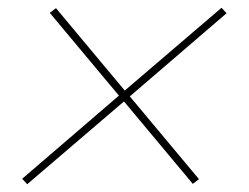

<svg xmlns="http://www.w3.org/2000/svg" viewBox="-20 -587 640 494"><path d="M50 -113 37 -127 286 -341 108 -554 124 -566 301 -354 550 -567 563 -553 314 -339 492 -126 476 -114 299 -326Z"/></svg>

Font: Iosevka Etoile Thin
Style: Italic
Weight: 100
Italic angle: -9°
Designer: Belleve Invis
Foundry: Belleve Invis
Version: Version 22.1.2; ttfautohint (v1.8.4)